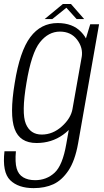

<svg xmlns="http://www.w3.org/2000/svg" viewBox="-44 -716 524 966"><path d="M125 230.5Q182 230.5 224.8 210.8Q267.5 191 300.5 141.8Q333.5 92.5 349 5L454.5 -594H410L377 -485.5L289.5 8.5Q271 116 230.5 153.2Q190 190.5 132.5 190.5Q97 190.5 72.8 176.2Q48.5 162 39.8 131.2Q31 100.5 36 45H-21.5Q-33.5 150.5 7.2 190.5Q48 230.5 125 230.5ZM140 3.5Q215.5 3.5 273.5 -38.2Q331.5 -80 340.5 -130L321 -169Q313 -121 267.2 -80Q221.5 -39 166 -39Q108.5 -39 86 -93Q63.5 -147 89 -298Q114 -449.5 156.8 -503.2Q199.5 -557 257.5 -557Q313 -557 344 -516.2Q375 -475.5 367 -428L398.5 -463.5Q407 -510.5 364.2 -555.2Q321.5 -600 246 -600Q161.5 -600 108.5 -529.2Q55.5 -458.5 30 -298Q3.5 -138.5 29.5 -67.5Q55.5 3.5 140 3.5ZM180.5 -620H219L290 -677L341.5 -620H379.5L313 -696H272.5Z"/></svg>

Font: Anybody SemiCondensed Light
Style: Italic
Weight: 300
Width: 4
Italic angle: -10°
Version: Version 1.113;gftools[0.9.25]